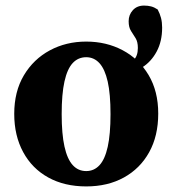

<svg xmlns="http://www.w3.org/2000/svg" viewBox="-20 -653 618 688"><path d="M289 15Q211 15 153 -17Q95 -49 63 -108Q31 -167 31 -245Q31 -325 65.5 -383Q100 -441 158.5 -472.5Q217 -504 289 -504Q361 -504 419.5 -473Q478 -442 512.5 -384Q547 -326 547 -246Q547 -166 514.5 -107.5Q482 -49 424 -17Q366 15 289 15ZM289 -40Q317 -40 336.5 -61Q356 -82 366 -127Q376 -172 376 -244Q376 -316 366 -360.5Q356 -405 336.5 -426.5Q317 -448 289 -448Q260 -448 240.5 -427Q221 -406 211 -361Q201 -316 201 -244Q201 -173 211 -128Q221 -83 240.5 -61.5Q260 -40 289 -40ZM417 -388V-420Q443 -423 458.5 -437.5Q474 -452 474 -481Q474 -503 466 -516Q458 -529 449.5 -542Q441 -555 441 -577Q441 -600 456 -616.5Q471 -633 496 -633Q510 -633 521.5 -630Q533 -627 545 -619Q553 -604 557 -588.5Q561 -573 561 -554Q561 -505 541.5 -468.5Q522 -432 489.5 -411.5Q457 -391 417 -388Z"/></svg>

Font: Source Serif 4 18pt
Style: Bold
Weight: 700
Designer: Frank Grießhammer
Foundry: Adobe Systems Incorporated
Version: Version 4.004;hotconv 1.0.116;makeotfexe 2.5.65601